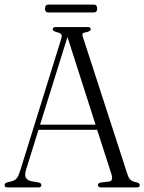

<svg xmlns="http://www.w3.org/2000/svg" viewBox="-20 -818 630 838"><path d="M160.5 -10.5Q160.5 0 148.5 0H12Q0 0 0 -10.5Q0 -17.5 10.5 -21.5L34.5 -28Q46.5 -31.5 54 -41.2Q61.5 -51 69 -76L247.5 -649.5Q251.5 -662.5 247.2 -668.5Q243 -674.5 227.5 -677.5Q210 -683 210 -689.5Q210 -700 223 -700H363.5Q376 -700 376 -689.5Q376 -682.5 359.5 -678Q344.5 -676 341.2 -671.8Q338 -667.5 342 -656L537 -55Q542 -39 551.2 -32Q560.5 -25 577 -22Q590 -18.5 590 -10.5Q590 0 577.5 0H420Q407.5 0 407.5 -10.5Q407.5 -19 420 -21.5L455.5 -25.5Q475.5 -28 466.5 -57.5L404 -251.5H148L94 -78Q86.5 -54 92.8 -42.5Q99 -31 117 -27L149 -21.5Q160.5 -19 160.5 -10.5ZM155 -274H397L274.5 -656.5ZM176.5 -780.5Q176.5 -798 191.5 -798H389Q404 -798 404 -780.5Q404 -763.5 389 -763.5H191.5Q176.5 -763.5 176.5 -780.5Z"/></svg>

Font: Fraunces 144pt Soft Light
Style: Regular
Weight: 300
Version: Version 1.000;[0bf87f6ff]